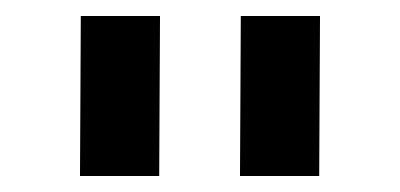

<svg xmlns="http://www.w3.org/2000/svg" viewBox="-20 -820 500 240"><path d="M81 -800H180L179 -600H80ZM281 -800H380L379 -600H280Z"/></svg>

Font: Skate blade
Style: Regular
Weight: 400
Italic angle: -7°
Designer: Valerio Brotto (Silverblur_type)
Version: Version 2.001